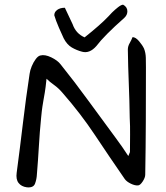

<svg xmlns="http://www.w3.org/2000/svg" viewBox="-20 -803 706 817"><path d="M94 -6Q71 -9 59 -24.5Q47 -40 51 -68Q65 -173 77.5 -278.5Q90 -384 106 -489Q108 -504 115 -521Q122 -538 132 -551.5Q142 -565 152 -567Q171 -572 198 -559Q225 -546 238 -529Q299 -453 356 -374.5Q413 -296 471 -218Q483 -202 499.5 -178.5Q516 -155 526 -139L533 -156Q533 -193 533.5 -229.5Q534 -266 532 -302Q531 -375 528 -447.5Q525 -520 524 -592Q524 -606 531.5 -619Q539 -632 544 -645Q557 -645 571.5 -628Q586 -611 593 -596Q600 -578 600.5 -557Q601 -536 601 -516Q601 -402 600.5 -288Q600 -174 598 -60Q598 -47 587 -30.5Q576 -14 567 -14Q554 -13 536.5 -21.5Q519 -30 511 -41Q444 -138 383.5 -229Q323 -320 246 -408Q229 -428 210 -441.5Q191 -455 178 -468Q174 -428 170.5 -408.5Q167 -389 165 -377Q163 -365 160.5 -349.5Q158 -334 155 -302Q149 -242 145.5 -181.5Q142 -121 137 -61Q136 -40 129 -21.5Q122 -3 94 -6ZM329 -583Q306 -589 285.5 -601Q265 -613 251 -640Q239 -666 231 -684.5Q223 -703 219 -714Q211 -736 211 -738Q211 -752 223.5 -761Q236 -770 256 -770L289 -700Q303 -660 340 -644Q408 -698 442 -734Q445 -738 456.5 -749.5Q468 -761 482 -772Q496 -783 504 -783Q522 -773 522 -755Q522 -739 509 -727Q423 -651 390 -607Q361 -574 329 -583Z"/></svg>

Font: Mynerve
Style: Regular
Weight: 400
Designer: Carolina Short
Foundry: Carolina Short
Version: Version 1.000; ttfautohint (v1.8.4.7-5d5b)